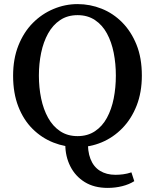

<svg xmlns="http://www.w3.org/2000/svg" viewBox="-20 -703 757 938"><path d="M506 215Q440 215 394 186.5Q348 158 323.5 109.5Q299 61 299 2V-20H410Q407 35 422 73.5Q437 112 468.5 131.5Q500 151 544 151Q562 151 581.5 148.5Q601 146 622 139L636 182Q611 198 577 206.5Q543 215 506 215ZM359 16Q298 16 241 -6.5Q184 -29 139.5 -73Q95 -117 69.5 -182.5Q44 -248 44 -333Q44 -416 70 -481Q96 -546 140 -590.5Q184 -635 241 -659Q298 -683 359 -683Q420 -683 476.5 -660.5Q533 -638 577 -593.5Q621 -549 647 -484.5Q673 -420 673 -334Q673 -252 647.5 -187Q622 -122 577.5 -76.5Q533 -31 476.5 -7.5Q420 16 359 16ZM359 -38Q408 -38 444 -62Q480 -86 502.5 -127.5Q525 -169 535.5 -222Q546 -275 546 -334Q546 -392 535.5 -445Q525 -498 502.5 -539.5Q480 -581 444 -605Q408 -629 359 -629Q310 -629 274 -605Q238 -581 215 -539.5Q192 -498 181 -445Q170 -392 170 -334Q170 -275 181 -222Q192 -169 215 -127.5Q238 -86 274 -62Q310 -38 359 -38Z"/></svg>

Font: Source Serif 4 18pt Medium
Style: Regular
Weight: 500
Designer: Frank Grießhammer
Foundry: Adobe Systems Incorporated
Version: Version 4.004;hotconv 1.0.116;makeotfexe 2.5.65601